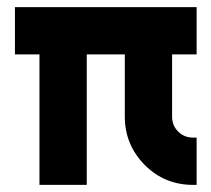

<svg xmlns="http://www.w3.org/2000/svg" viewBox="-20 -520 594 540"><path d="M22 -500V-367H91V0H224V-367H331V-192Q331 -113 387 -56Q443 0 523 0H533V-133H523Q498 -133 481 -150Q464 -167 464 -192V-367H533V-500Z"/></svg>

Font: Unageo
Style: Bold
Weight: 700
Designer: Richard Sepsi
Foundry: Richard Sepsi
Version: Version 2.000